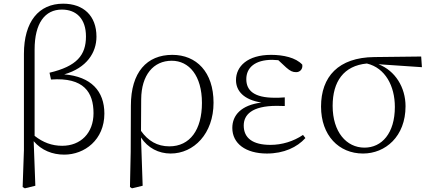

<svg xmlns="http://www.w3.org/2000/svg" viewBox="-20 -820 2333 1043"><path d="M103 196 115 203 172 189 163 -53C206 -3 265 20 329 20C439 20 547 -60 547 -203C547 -325 475 -404 329 -416C451 -451 504 -534 504 -621C504 -735 433 -800 323 -800C191 -800 110 -703 110 -527V-5ZM168 -82V-551C168 -694 224 -768 316 -768C395 -768 447 -718 447 -622C447 -520 397 -460 249 -425L257 -388C436 -401 488 -318 488 -205C488 -97 418 -28 318 -28C262 -28 214 -46 168 -82Z M686 196 697 203 755 189 746 -73C783 -16 842 14 907 14C1033 14 1140 -94 1140 -262C1140 -429 1047 -522 916 -522C778 -522 691 -428 691 -246L690 5ZM746 -109 747 -281C748 -412 813 -490 913 -490C1007 -490 1077 -409 1077 -261C1077 -115 1012 -25 900 -25C834 -25 784 -55 746 -109Z M1430 14C1522 14 1594 -20 1639 -70L1626 -87C1574 -52 1512 -33 1449 -33C1353 -33 1304 -70 1304 -138C1304 -195 1346 -245 1484 -245C1494 -245 1503 -245 1527 -244V-291C1503 -289 1488 -289 1473 -289C1359 -289 1318 -329 1318 -390C1318 -453 1366 -495 1459 -495L1492 -493L1535 -453C1557 -434 1569 -428 1589 -428C1609 -428 1626 -444 1622 -469C1587 -507 1519 -522 1453 -522C1324 -522 1262 -459 1262 -385C1262 -326 1304 -278 1400 -263C1290 -249 1242 -194 1242 -125C1242 -40 1315 14 1430 14Z M1952 14C2073 14 2183 -78 2183 -243C2183 -345 2127 -436 2036 -471L2272 -455L2268 -513L2013 -510C1818 -508 1724 -403 1724 -241C1724 -84 1821 14 1952 14ZM1973 -475C2073 -451 2125 -353 2125 -239C2125 -96 2054 -18 1960 -18C1862 -18 1787 -103 1787 -245C1787 -377 1847 -463 1973 -475Z"/></svg>

Font: Noto Serif CJK SC ExtraLight
Style: Regular
Weight: 200
Designer: Ryoko NISHIZUKA 西塚涼子 (kana & ideographs); Frank Grießhammer (Latin, Greek & Cyrillic); Wenlong ZHANG 张文龙 (bopomofo); San
Foundry: Adobe
Version: Version 2.001;hotconv 1.1.0;makeotfexe 2.6.0